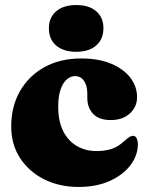

<svg xmlns="http://www.w3.org/2000/svg" viewBox="-20 -728 595 762"><path d="M524 -342Q524 -304 495.5 -277.8Q467 -251.5 419.5 -251.5Q373 -251.5 349.8 -276Q326.5 -300.5 326.5 -339.5V-356.5Q326.5 -388.5 313.2 -407.2Q300 -426 278 -426Q260.5 -426 245.2 -413Q230 -400 220.5 -373Q211 -346 211 -305Q211 -246.5 230.8 -207.5Q250.5 -168.5 285 -148.5Q319.5 -128.5 363 -128.5Q395.5 -128.5 421.5 -136.5Q447.5 -144.5 472.5 -167.5Q486.5 -180 493.8 -184.5Q501 -189 508 -189Q517.5 -189 522.2 -179.2Q527 -169.5 527 -155.5Q527 -110.5 497.2 -71.8Q467.5 -33 414.8 -9.5Q362 14 292 14Q216 14 155.5 -16.2Q95 -46.5 59.8 -100.5Q24.5 -154.5 24.5 -227Q24.5 -304.5 58.8 -365.2Q93 -426 155.5 -461Q218 -496 303 -496Q371.5 -496 421 -475.2Q470.5 -454.5 497.2 -419.8Q524 -385 524 -342ZM283 -522.5Q232 -522.5 203 -547.2Q174 -572 174 -616Q174 -658.5 203 -683.2Q232 -708 283 -708Q333.5 -708 362 -683.2Q390.5 -658.5 390.5 -616Q390.5 -573 362 -547.8Q333.5 -522.5 283 -522.5Z"/></svg>

Font: Fraunces Black
Style: Regular
Weight: 900
Version: Version 1.000;[b76b70a41]